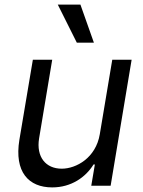

<svg xmlns="http://www.w3.org/2000/svg" viewBox="-20 -804 621 831"><path d="M312.5 -619.3H386.4L328.1 -784.1H230.1ZM411.9 -223C394.9 -120.7 309.7 -73.9 247.2 -73.9C177.6 -73.9 136.4 -125 149.1 -204.5L206 -545.5H122.2L63.9 -198.9C41.2 -59.7 103.7 7.1 206 7.1C288.4 7.1 350.9 -36.9 384.9 -92.3H390.6L375 0H458.8L549.7 -545.5H465.9Z"/></svg>

Font: TID UI
Style: Italic
Weight: 400
Italic angle: -9.39999°
Designer: The TID Project Authors
Foundry: Bakken & Bæck
Version: Version 1.001;hotconv 1.0.109;makeotfexe 2.5.65596